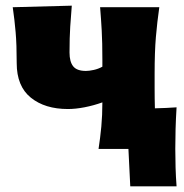

<svg xmlns="http://www.w3.org/2000/svg" viewBox="-20 -526 650 678"><path d="M328 0Q334 -39 337.8 -79Q341.5 -119 341.5 -164.5Q311 -153.5 278.8 -147.2Q246.5 -141 220 -141Q138.5 -141 88.8 -181.2Q39 -221.5 39 -303Q39 -369 35.2 -412.2Q31.5 -455.5 25 -500.5L233.5 -506Q230.5 -470 228 -431.8Q225.5 -393.5 225.5 -340.5Q225.5 -308 238.5 -291.8Q251.5 -275.5 283.5 -275.5Q294.5 -275.5 310.8 -279Q327 -282.5 341.5 -290.5V-315Q341.5 -377.5 339.2 -417.8Q337 -458 333.5 -500.5H542.5Q535 -448 530.5 -395.5Q526 -343 526 -264.5V-214.5Q526 -176.5 527 -143.5Q546.5 -144 565.8 -144.8Q585 -145.5 603.5 -147Q601 -106 600 -70.2Q599 -34.5 599 -0.5Q599 32.5 600 65.8Q601 99 603.5 132H440L433.5 0Z"/></svg>

Font: Commissioner Flair ExtraBold
Style: Regular
Weight: 800
Designer: Kostas Bartsokas
Foundry: Kostas Bartsokas
Version: Version 1.000; ttfautohint (v1.8.3)